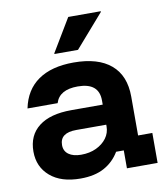

<svg xmlns="http://www.w3.org/2000/svg" viewBox="-82 -785 755 863"><g transform="rotate(-10 296.0 -353.5)"><path d="M216.7 9.2Q128.3 9.2 78.3 -33.8Q28.3 -76.7 28.3 -146.7Q28.3 -220.8 80 -260.8Q131.7 -300.8 228.3 -300.8H371.7V-320Q371.7 -400.8 275 -400.8Q190.8 -400.8 173.3 -342.5H35.8Q52.5 -425 113.3 -467.5Q174.2 -510 275 -510Q386.7 -510 445.4 -460Q504.2 -410 504.2 -314.2V-136.7H569.2V0H429.2V-81.7H394.2Q368.3 -38.3 325 -14.6Q281.7 9.2 216.7 9.2ZM237.5 -95.8Q276.7 -95.8 306.7 -110Q336.7 -124.2 354.2 -147.9Q371.7 -171.7 371.7 -201.7V-209.2H235Q160 -209.2 160 -153.3Q160 -125.8 180.8 -110.8Q201.7 -95.8 237.5 -95.8ZM197.5 -562.5V-565.8L287.5 -715.8H435.8V-712.5L305 -562.5Z"/></g></svg>

Font: Funnel Display
Style: Bold
Weight: 700
Designer: NORD ID, Kristian Moeller
Foundry: Dicotype
Version: Version 1.000